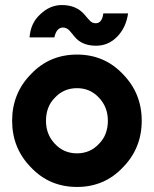

<svg xmlns="http://www.w3.org/2000/svg" viewBox="-20 -728 609 760"><path d="M360 -547Q409 -547 444 -583Q479 -619 487 -675H389Q384 -636 359 -636Q344 -636 335 -647Q330 -652 324.5 -658.5Q319 -665 313 -672Q281 -708 225 -708Q177 -708 139 -671Q120 -654 109.5 -631Q99 -608 97 -580H195Q204 -619 229 -619Q243 -619 254 -608Q259 -603 264 -596.5Q269 -590 275 -583Q304 -547 360 -547ZM285 -379Q337 -379 372 -341Q407 -304 407 -250Q407 -223 398.5 -200Q390 -177 372 -159Q337 -121 285 -121Q232 -121 197 -159Q162 -196 162 -250Q162 -277 170.5 -300Q179 -323 197 -341Q232 -379 285 -379ZM285 -512Q176 -512 103 -435Q28 -359 28 -250Q28 -141 103 -65Q176 12 285 12Q393 12 466 -65Q541 -141 541 -250Q541 -359 466 -435Q393 -512 285 -512Z"/></svg>

Font: Unageo
Style: Bold
Weight: 700
Designer: Richard Sepsi
Foundry: Richard Sepsi
Version: Version 2.000